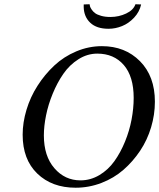

<svg xmlns="http://www.w3.org/2000/svg" viewBox="-20 -876 751 906"><path d="M187 -236.8Q187 -139.6 236.6 -82.3Q286.1 -24.9 359.9 -24.9Q407.2 -24.9 449 -49.8Q490.7 -74.7 519.8 -115.5Q548.8 -156.2 569.8 -207.5Q590.8 -258.8 600.8 -311.8Q610.8 -364.7 610.8 -414.1Q610.8 -515.1 564.2 -569.1Q517.6 -623 439 -623Q392.1 -623 350.1 -596.4Q308.1 -569.8 279.1 -527.8Q250 -485.8 228.8 -434.1Q207.5 -382.3 197.3 -331.5Q187 -280.8 187 -236.8ZM86.9 -240.2Q86.9 -297.9 105 -357.9Q123 -418 157 -471.2Q190.9 -524.4 236.1 -566.7Q281.2 -608.9 339.8 -633.5Q398.4 -658.2 460.9 -658.2Q570.3 -658.2 640.6 -587.2Q710.9 -516.1 710.9 -396Q710.9 -335.4 693.1 -275.6Q675.3 -215.8 641.4 -164.8Q607.4 -113.8 562.3 -74.5Q517.1 -35.2 458.5 -12.7Q399.9 9.8 336.9 9.8Q225.1 9.8 156 -56.9Q86.9 -123.5 86.9 -240.2ZM619.1 -856 646 -855Q638.2 -819.8 612.8 -792.7Q587.4 -765.6 555.9 -752.9Q524.4 -740.2 492.2 -740.2Q436 -740.2 406 -768.6Q376 -796.9 375 -842.8V-855L402.8 -856Q403.3 -851.1 404.8 -845.7Q406.2 -840.3 412.6 -830.8Q418.9 -821.3 428.7 -814Q438.5 -806.6 457.3 -801.3Q476.1 -795.9 501 -795.9Q541 -795.9 575.4 -812.3Q609.9 -828.6 619.1 -856Z"/></svg>

Font: Common Serif News
Style: Italic
Weight: 450
Italic angle: -12°
Designer: Philipp H. Poll, Khaled Hosny
Foundry: Stefan Peev, Context Ltd.
Version: Version 1.026